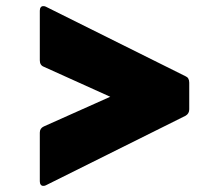

<svg xmlns="http://www.w3.org/2000/svg" viewBox="-20 -623 705 627"><path d="M121 -16Q116 -16 113 -20Q110 -24 110 -31V-190Q110 -204 123 -210L340 -307L123 -405Q110 -410 110 -426V-588Q110 -595 113 -599Q116 -603 121 -603Q127 -603 130 -601L586 -374Q598 -369 598 -353V-266Q598 -252 586 -245L130 -18Q127 -16 121 -16Z"/></svg>

Font: LINE Seed JP_TTF ExtraBold
Style: Regular
Weight: 800
Designer: LY Corporation & Fontrix & Fontworks
Version: Version 1.015